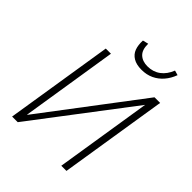

<svg xmlns="http://www.w3.org/2000/svg" viewBox="-250 -1047 1184 1184"><g transform="rotate(45 341.5 -455.5)"><path d="M66 0 178 -705H223L123 -74H125L603 -705H652L540 0H495L595 -631L115 0ZM426 -768Q381 -768 353 -785Q325 -802 314 -831.5Q303 -861 305 -902L342 -911Q341 -858 367 -833.5Q393 -809 437 -809Q486 -809 521.5 -835.5Q557 -862 576 -911L607 -902Q592 -861 566 -831Q540 -801 505 -784.5Q470 -768 426 -768Z"/></g></svg>

Font: Nunito Sans 7pt Condensed ExtraLight
Style: Italic
Weight: 250
Width: 3
Italic angle: -9°
Designer: Vernon Adams
Foundry: Vernon Adams
Version: Version 3.101;gftools[0.9.27]